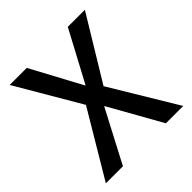

<svg xmlns="http://www.w3.org/2000/svg" viewBox="-191 -832 1002 1002"><g transform="rotate(-45 309.5 -331.0)"><path d="M302 -262 150 28H24L240 -335L32 -690H158L309 -409H311L461 -690H587L374 -339L595 28H467L304 -262Z"/></g></svg>

Font: Gmarket Sans TTF Medium
Style: Regular
Weight: 500
Designer: Creative Director : Sungho Lee; Art Director : Kiwoong Choi; Project Manager : Sori Yang, Jongwook Yoon; Font Designer :
Foundry: Sandoll Inc.
Version: Version 1.000;hotconv 1.0.109;makeotfexe 2.5.65596